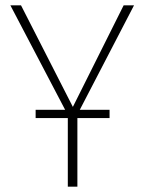

<svg xmlns="http://www.w3.org/2000/svg" viewBox="-20 -702 543 722"><path d="M484 -682 280 -289H392V-258H271V0H235V-258H114V-289H225L19 -682H59L254 -300L445 -682Z"/></svg>

Font: Fira Sans UltraLight
Style: Regular
Weight: 200
Designer: Carrois Corporate & Edenspiekermann AG
Foundry: Carrois Corporate GbR & Edenspiekermann AG
Version: Version 4.106;PS 004.106;hotconv 1.0.70;makeotf.lib2.5.58329